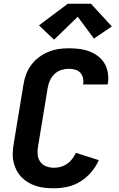

<svg xmlns="http://www.w3.org/2000/svg" viewBox="-20 -1002 640 1030"><path d="M270 8Q245 8 220.5 5.5Q196 3 173 -4.5Q150 -12 130 -24Q110 -36 94 -53Q78 -70 67.5 -91Q57 -112 52 -136Q47 -160 48.5 -185Q50 -210 54 -234L106 -549Q110 -576 120 -603Q130 -630 147.5 -653.5Q165 -677 189 -695Q213 -713 240 -724Q267 -735 294.5 -739Q322 -743 349 -743Q378 -743 406 -739.5Q434 -736 459 -726.5Q484 -717 505.5 -701Q527 -685 540.5 -662Q554 -639 558.5 -611.5Q563 -584 559 -556Q558 -554 558 -552.5Q558 -551 557 -549H426Q426 -550 426 -550.5Q426 -551 426 -552Q429 -569 425 -585Q421 -601 410 -612.5Q399 -624 382.5 -628.5Q366 -633 349 -633Q329 -633 308.5 -626.5Q288 -620 272.5 -605Q257 -590 248 -570.5Q239 -551 236 -531L184 -216Q180 -195 182 -173Q184 -151 196 -134Q208 -117 228 -109.5Q248 -102 270 -102Q288 -102 306 -107Q324 -112 340 -123Q356 -134 367.5 -149.5Q379 -165 387 -182L510 -143Q495 -108 469.5 -78.5Q444 -49 411.5 -28.5Q379 -8 342.5 0Q306 8 270 8ZM270 -789 189 -866 344 -982H468L580 -860L484 -795L397 -912Z"/></svg>

Font: Iosevka Curly XBdEx
Style: Italic
Weight: 800
Width: 7
Italic angle: -9°
Monospace: yes
Designer: Belleve Invis
Foundry: Belleve Invis
Version: Version 11.1.0; ttfautohint (v1.8.3)